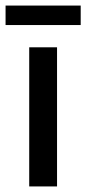

<svg xmlns="http://www.w3.org/2000/svg" viewBox="-30 -670 310 690"><path d="M175 -500V0H75V-500ZM260 -650V-580H-10V-650Z"/></svg>

Font: Scada
Style: Regular
Weight: 400
Designer: Jovanny Lemonad
Foundry: Jovanny Lemonad
Version: Version 3.005; ttfautohint (v0.91) -l 8 -r 50 -G 200 -x 0 -w